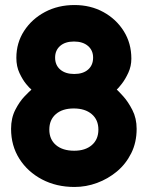

<svg xmlns="http://www.w3.org/2000/svg" viewBox="-20 -723 587 763"><path d="M276 20Q204 20 147 -10Q90 -40 57 -92Q24 -144 24 -211Q24 -254 41 -287Q58 -320 78 -340.5Q98 -361 105 -367Q98 -372 84 -389Q70 -406 57.5 -432.5Q45 -459 45 -493Q45 -553 76 -600.5Q107 -648 159 -675.5Q211 -703 276 -703Q340 -703 391 -675Q442 -647 472 -599Q502 -551 502 -490Q502 -460 490 -434Q478 -408 464 -390Q450 -372 444 -367Q451 -361 470 -340Q489 -319 506 -286Q523 -253 523 -211Q523 -157 501.5 -114Q480 -71 444.5 -41.5Q409 -12 365.5 4Q322 20 276 20ZM275 -429Q310 -429 330 -446.5Q350 -464 350 -494Q350 -523 329.5 -540.5Q309 -558 274 -558Q239 -558 219 -540.5Q199 -523 199 -494Q199 -464 219.5 -446.5Q240 -429 275 -429ZM275 -124Q319 -124 345 -146.5Q371 -169 371 -208Q371 -247 344.5 -269.5Q318 -292 273 -292Q228 -292 202 -269.5Q176 -247 176 -208Q176 -169 202.5 -146.5Q229 -124 275 -124Z"/></svg>

Font: Fredoka SemiBold
Style: Regular
Weight: 600
Designer: Ben Nathan
Foundry: Milena B. Brandão, Ben Nathan
Version: Version 2.001